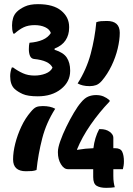

<svg xmlns="http://www.w3.org/2000/svg" viewBox="-20 -813 640 925"><path d="M354 -411Q397 -479 417 -554Q437 -629 444 -706Q455 -710 466 -711Q477 -712 495 -712Q557 -712 557 -655Q557 -621 547 -579Q537 -537 517.5 -496.5Q498 -456 471 -424Q457 -408 443 -403Q429 -398 412 -398Q393 -398 379 -401.5Q365 -405 354 -411ZM533 89Q517 92 491 92Q462 92 445.5 82Q429 72 429 40V2H307Q288 2 273.5 -22Q259 -46 259 -78V-82Q259 -101 270.5 -133.5Q282 -166 299.5 -202Q317 -238 336 -270Q355 -302 370 -319Q387 -340 404.5 -347.5Q422 -355 443 -355Q463 -355 478.5 -348.5Q494 -342 508 -330V-324Q458 -272 416.5 -212Q375 -152 351 -93V-91Q393 -98 430 -99Q436 -150 458 -191H463Q491 -191 508.5 -178Q526 -165 526 -150V-99H535Q561 -99 569 -81.5Q577 -64 577 -36Q577 -24 575.5 -15Q574 -6 572 2H526V34Q526 52 528 65.5Q530 79 533 89ZM246 -289Q203 -222 183.5 -146.5Q164 -71 156 6Q145 10 134 11Q123 12 105 12Q43 12 43 -45Q43 -80 53.5 -121.5Q64 -163 83 -203.5Q102 -244 129 -275Q143 -292 154.5 -297Q166 -302 186 -302Q223 -302 246 -289ZM313 -679Q313 -645 296 -619Q279 -593 243 -579V-573Q286 -560 302 -535Q318 -510 318 -474V-471Q318 -419 274 -384Q230 -349 162 -349Q114 -349 89.5 -360Q65 -371 50 -385Q29 -405 29 -446Q29 -467 37 -488H43Q66 -471 90.5 -460Q115 -449 146 -449Q175 -449 199.5 -458.5Q224 -468 233 -487Q217 -522 143 -529Q130 -531 124.5 -544Q119 -557 119 -576Q119 -595 122 -607Q160 -610 186 -621.5Q212 -633 225 -654Q219 -672 197.5 -682Q176 -692 147 -692Q116 -692 94 -681.5Q72 -671 50 -651H44Q40 -662 39 -671Q38 -680 38 -691Q38 -709 43 -726Q48 -743 61 -756Q75 -770 99.5 -781.5Q124 -793 163 -793Q237 -793 275 -761.5Q313 -730 313 -684Z"/></svg>

Font: Recursive Mn Csl St
Style: Bold
Weight: 700
Monospace: yes
Version: Version 1.079;hotconv 1.0.112;makeotfexe 2.5.65598; ttfautoh